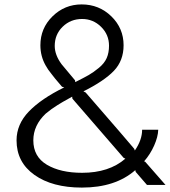

<svg xmlns="http://www.w3.org/2000/svg" viewBox="-20 -838 770 870"><path d="M548 -119 540 -123 308 -391 307 -400Q256 -372 241 -362Q212 -344 187 -323Q131 -270 131 -202Q131 -128 192.5 -91.5Q254 -55 352 -55Q474 -55 548 -119ZM474 -631Q474 -681 438 -716.5Q402 -752 352 -752Q300 -752 264 -717Q228 -682 228 -630Q228 -589 259 -547L320 -474L321 -466Q361 -486 382 -498Q403 -510 428 -530.5Q453 -551 463.5 -575Q474 -599 474 -631ZM638 -105 730 0H646L595 -59L593 -67Q503 12 351 12Q217 12 136 -45.5Q55 -103 55 -202Q55 -275 111 -333Q167 -391 271 -442L261 -445Q223 -489 214 -502Q196 -524 187 -541Q163 -583 163 -633Q163 -710 218 -764Q273 -818 350 -818Q429 -818 484.5 -764Q540 -710 540 -633Q540 -563 496 -517Q452 -471 358 -424L368 -419Q560 -198 588 -164L591 -156Q624 -204 624 -250H697Q696 -218 678.5 -178.5Q661 -139 633 -107Z"/></svg>

Font: Sinkin Sans 300 Light
Style: Regular
Weight: 300
Designer: Keith Bates
Foundry: K-Type
Version: Sinkin Sans (version 1.0)  by Keith Bates   •   © 2014   www